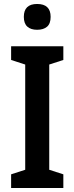

<svg xmlns="http://www.w3.org/2000/svg" viewBox="-20 -947 374 967"><path d="M299 0H36V-69L107 -92V-622L36 -645V-714H299V-645L228 -622V-92L299 -69ZM167 -927Q235 -927 235 -862Q235 -828 217 -812.5Q199 -797 167 -797Q135 -797 117.5 -813Q100 -829 100 -862Q100 -927 167 -927Z"/></svg>

Font: Noto Sans Hebrew Condensed SemiBold
Style: Regular
Weight: 600
Width: 3
Designer: Ben Nathan
Foundry: Google LLC
Version: Version 3.001; ttfautohint (v1.8.4.7-5d5b)